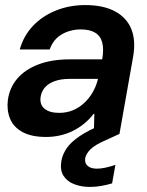

<svg xmlns="http://www.w3.org/2000/svg" viewBox="-20 -528 581 757"><path d="M162 12Q104 12 68.5 -7.5Q33 -27 19.5 -60.5Q6 -94 11 -134Q18 -183 48.5 -218.5Q79 -254 131.5 -274Q184 -294 256 -294H383Q390 -334 383 -360.5Q376 -387 354.5 -399.5Q333 -412 299 -412Q257 -412 223.5 -392.5Q190 -373 176 -333H58Q73 -387 110 -426Q147 -465 200.5 -486.5Q254 -508 316 -508Q387 -508 433 -483.5Q479 -459 497.5 -414Q516 -369 505 -305L451 0H350L352 -79H349Q332 -57 311 -40Q290 -23 266.5 -11.5Q243 0 216.5 6Q190 12 162 12ZM213 -83Q243 -83 268 -93.5Q293 -104 313 -123Q333 -142 346.5 -166Q360 -190 366 -216V-217H255Q219 -217 194 -207.5Q169 -198 156 -182Q143 -166 140 -145Q136 -115 156 -99Q176 -83 213 -83ZM335 209Q300 209 272 198Q244 187 230 164.5Q216 142 222 106Q227 79 244 55Q261 31 294.5 8.5Q328 -14 383 -37L434 -57L451 0L394 26Q355 43 337.5 60Q320 77 316 95Q313 115 325.5 126Q338 137 362 137Q377 137 396 133Q415 129 435 122L422 195Q402 201 379.5 205Q357 209 335 209Z"/></svg>

Font: DM Sans 36pt SemiBold
Style: Italic
Weight: 600
Italic angle: -10°
Designer: Colophon Foundry, Jonny Pinhorn
Foundry: Colophon Foundry
Version: Version 4.004;gftools[0.9.30]